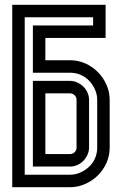

<svg xmlns="http://www.w3.org/2000/svg" viewBox="-20 -780 489 800"><path d="M272 -138Q283 -138 291 -146Q299 -154 299 -165V-364Q299 -375 291 -383Q283 -391 272 -391H169V-138ZM31 0V-760H420V-622H169V-529H272Q306 -529 336 -515.5Q366 -502 388.5 -479Q411 -456 424 -426Q437 -396 437 -364V-165Q437 -131 423.5 -101Q410 -71 387 -48.5Q364 -26 334 -13Q304 0 272 0ZM83 -52H272Q294 -52 314.5 -61Q335 -70 351 -85Q367 -100 376 -120.5Q385 -141 385 -165V-364Q385 -386 376 -406.5Q367 -427 352 -443Q337 -459 316.5 -468Q296 -477 272 -477H117V-674H368V-708H83ZM117 -86V-443H272Q287 -443 301.5 -436.5Q316 -430 327 -419.5Q338 -409 344.5 -394.5Q351 -380 351 -364V-165Q351 -150 344.5 -135.5Q338 -121 327.5 -110Q317 -99 302.5 -92.5Q288 -86 272 -86Z"/></svg>

Font: Aurach Bi
Style: Regular
Weight: 400
Designer: Peter Wiegel
Foundry: Peter Wiegel
Version: Version 1.002